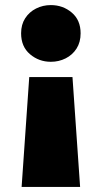

<svg xmlns="http://www.w3.org/2000/svg" viewBox="-20 -555 400 755"><path d="M65 180 95 -252H265L295 180ZM180 -312Q133 -312 98 -341.8Q63 -371.5 63 -424Q63 -458.5 79 -483.2Q95 -508 121.8 -521.5Q148.5 -535 180 -535Q227.5 -535 262.2 -505.5Q297 -476 297 -424Q297 -389 281 -364Q265 -339 238.2 -325.5Q211.5 -312 180 -312Z"/></svg>

Font: Geologica Roman Black
Style: Regular
Weight: 900
Designer: Sindre Bremnes, Frode Helland
Foundry: Monokrom Skriftforlag AS
Version: Version 1.010;gftools[0.9.28]